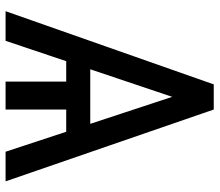

<svg xmlns="http://www.w3.org/2000/svg" viewBox="-68 -700 768 671"><g transform="rotate(90 315.5 -364.0)"><path d="M340.8 -650.4 122.1 0H18.6L274.4 -727.5H336.9ZM509.8 0 293.9 -655.3 299.8 -727.5H362.3L613.3 0ZM487.3 -295.9V-211.9H141.6V-295.9ZM362.3 -269.5V0H264.6V-269.5Z"/></g></svg>

Font: Inter
Style: Regular
Weight: 400
Designer: Rasmus Andersson
Foundry: rsms
Version: Version 4.000;git-8c9346024